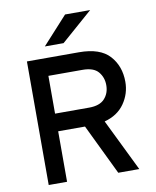

<svg xmlns="http://www.w3.org/2000/svg" viewBox="-98 -996 872 1071"><g transform="rotate(-10 338.0 -460.5)"><path d="M203 -765 345 -921H487L309 -765ZM90 0V-700H385Q504 -700 557.5 -641Q611 -582 611 -493Q611 -426 572.5 -370.5Q534 -315 459 -295L603 0H484L346 -286H194V0ZM194 -386H387Q447 -386 475 -416.5Q503 -447 503 -493Q503 -537 476.5 -568.5Q450 -600 387 -600H194Z"/></g></svg>

Font: Overpass Light
Style: Bold
Weight: 600
Designer: Delve Withrington, Thomas Jockin
Foundry: Delve Fonts
Version: Version 3.000;DELV;Overpass